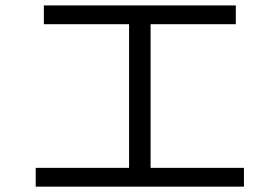

<svg xmlns="http://www.w3.org/2000/svg" viewBox="-20 -717 1040 714"><path d="M143.1 -696.8H856.9V-627H540V-92.8H887.2V-22.9H112.8V-92.8H460V-627H143.1Z"/></svg>

Font: WebKoruri
Style: Regular
Weight: 400
Foundry: lindwurm / mohemohe
Version: Version 1.00